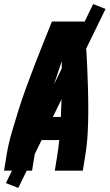

<svg xmlns="http://www.w3.org/2000/svg" viewBox="-20 -841 540 946"><path d="M0 0 12 -74Q21 -130 37 -185.5Q53 -241 70.5 -296.5Q88 -352 108 -407Q128 -462 149 -516.5Q170 -571 192 -626Q214 -681 236 -735H395Q399 -681 403 -626Q407 -571 409.5 -516.5Q412 -462 413.5 -407Q415 -352 415 -296.5Q415 -241 412 -185Q409 -129 400 -74L388 0H250L262 -74Q265 -93 267.5 -112.5Q270 -132 272 -151H166Q161 -132 157 -112.5Q153 -93 150 -74L138 0ZM196 -265H280Q283 -334 284 -402.5Q285 -471 284 -539Q261 -471 238.5 -402.5Q216 -334 196 -265ZM70 85 9 61 439 -821 500 -797Z"/></svg>

Font: Iosevka Curly Heavy Oblique
Style: Regular
Weight: 900
Italic angle: -9°
Monospace: yes
Designer: Belleve Invis
Foundry: Belleve Invis
Version: Version 11.1.0; ttfautohint (v1.8.3)